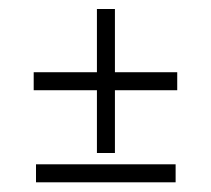

<svg xmlns="http://www.w3.org/2000/svg" viewBox="-20 -516 457 416"><path d="M190 -184.5V-320.5H53V-359.5H190V-496.5H229V-359.5H364V-320.5H229V-184.5ZM58 -121V-160H360.5V-121Z"/></svg>

Font: Imbue 10pt ExtraBold
Style: Regular
Weight: 800
Designer: Tyler Finck
Foundry: Etcetera Type Company
Version: Version 1.102; ttfautohint (v1.8.3)